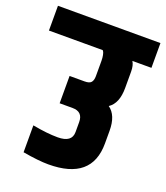

<svg xmlns="http://www.w3.org/2000/svg" viewBox="-167 -759 737 852"><g transform="rotate(20 202.0 -333.0)"><path d="M365 -228V-168Q365 5 160 5Q114 5 39 -8V-135Q108 -122 158 -122Q225 -122 225 -171V-218Q225 -267 176 -267H115V-396H186Q209 -396 217 -406Q225 -416 225 -435V-507Q225 -522 222.5 -534Q220 -546 217 -550L214 -554H-40V-671H444V-554H354Q365 -537 365 -507V-430Q365 -357 324 -330Q365 -301 365 -228Z"/></g></svg>

Font: Khand Black
Style: Regular
Weight: 900
Designer: Sanchit Sawaria and Jyotish Sonowal (Devanagari), Satya Rajpurohit (Latin)
Foundry: Indian Type Foundry
Version: Version 2.000;PS 1.0;hotconv 1.0.79;makeotf.lib2.5.61930